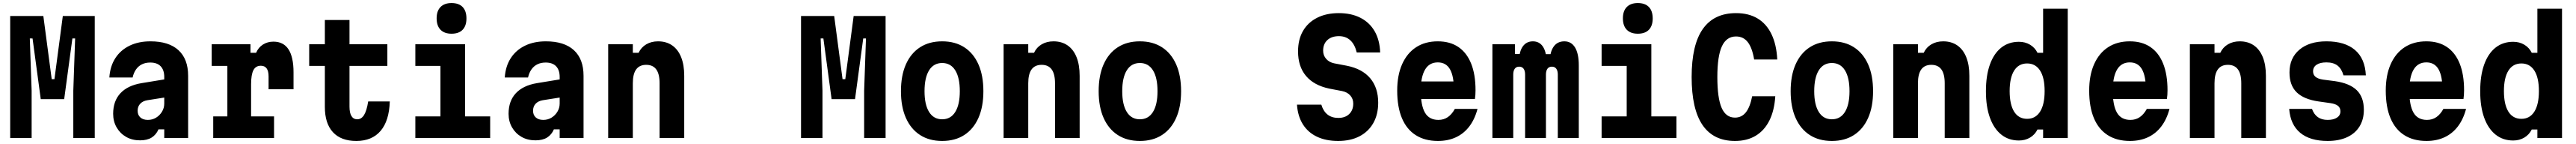

<svg xmlns="http://www.w3.org/2000/svg" viewBox="-20 -905 16940 944"><path d="M47 0V-800H265L320 -386H338L393 -800H603V0H462V-311L474 -653H456L402 -255H248L194 -653H176L188 -311V0Z M1070 -386V-267L949 -248Q919 -243 902 -225Q885 -207 885 -179Q885 -151 903 -135Q921 -119 952 -119Q982 -119 1006 -133.5Q1030 -148 1045 -172.5Q1060 -197 1060 -226V-400Q1060 -446 1036.5 -470.5Q1013 -495 968 -495Q937 -495 913.5 -483.5Q890 -472 874.5 -450Q859 -428 852 -397H699Q704 -471 738.5 -524Q773 -577 832 -605.5Q891 -634 969 -634Q1090 -634 1153.5 -576Q1217 -518 1217 -408V0H1060V-57H1022Q1007 -22 977.5 -3.5Q948 15 901 15Q849 15 809.5 -7.5Q770 -30 747 -69.5Q724 -109 724 -159Q724 -243 772 -294Q820 -345 911 -360Z M1372 -615H1627V-559H1664Q1679 -594 1709 -613Q1739 -632 1778 -632Q1844 -632 1877 -581.5Q1910 -531 1910 -431V-320H1746V-404Q1746 -474 1695 -474Q1661 -474 1646 -444.5Q1631 -415 1631 -353V-142H1782V0H1382V-142H1475V-473H1372Z M2278 -774V-615H2527V-473H2278V-206Q2278 -165 2291 -144Q2304 -123 2329 -123Q2356 -123 2373.5 -150.5Q2391 -178 2401 -240H2543Q2539 -113 2482.5 -47Q2426 19 2323 19Q2222 19 2169 -38.5Q2116 -96 2116 -204V-473H2013V-615H2116V-774Z M2711 -615H3038V-142H3203V0H2711V-142H2876V-473H2711ZM2949 -684Q2902 -684 2876.5 -710Q2851 -736 2851 -785Q2851 -833 2876.5 -859Q2902 -885 2949 -885Q2997 -885 3022 -859Q3047 -833 3047 -784Q3047 -736 3022 -710Q2997 -684 2949 -684Z M3670 -386V-267L3549 -248Q3519 -243 3502 -225Q3485 -207 3485 -179Q3485 -151 3503 -135Q3521 -119 3552 -119Q3582 -119 3606 -133.5Q3630 -148 3645 -172.5Q3660 -197 3660 -226V-400Q3660 -446 3636.5 -470.5Q3613 -495 3568 -495Q3537 -495 3513.5 -483.5Q3490 -472 3474.5 -450Q3459 -428 3452 -397H3299Q3304 -471 3338.5 -524Q3373 -577 3432 -605.5Q3491 -634 3569 -634Q3690 -634 3753.5 -576Q3817 -518 3817 -408V0H3660V-57H3622Q3607 -22 3577.5 -3.5Q3548 15 3501 15Q3449 15 3409.5 -7.5Q3370 -30 3347 -69.5Q3324 -109 3324 -159Q3324 -243 3372 -294Q3420 -345 3511 -360Z M3979 0V-615H4141V-559H4179Q4196 -595 4229.5 -614.5Q4263 -634 4307 -634Q4361 -634 4399.5 -607.5Q4438 -581 4458.5 -530.5Q4479 -480 4479 -408V0H4317V-359Q4317 -420 4295 -450Q4273 -480 4229 -480Q4185 -480 4163 -450Q4141 -420 4141 -359V0Z M5247 0V-800H5465L5520 -386H5538L5593 -800H5803V0H5662V-311L5674 -653H5656L5602 -255H5448L5394 -653H5376L5388 -311V0Z M6175 19Q6090 19 6029.5 -20Q5969 -59 5936.5 -132Q5904 -205 5904 -307Q5904 -410 5936.5 -483Q5969 -556 6029.5 -595Q6090 -634 6175 -634Q6260 -634 6320.5 -595Q6381 -556 6413.5 -483Q6446 -410 6446 -307Q6446 -205 6413.5 -132Q6381 -59 6320.5 -20Q6260 19 6175 19ZM6175 -123Q6231 -123 6261 -171Q6291 -219 6291 -307Q6291 -396 6261 -444Q6231 -492 6175 -492Q6119 -492 6089 -444Q6059 -396 6059 -307Q6059 -219 6089 -171Q6119 -123 6175 -123Z M6579 0V-615H6741V-559H6779Q6796 -595 6829.5 -614.5Q6863 -634 6907 -634Q6961 -634 6999.5 -607.5Q7038 -581 7058.5 -530.5Q7079 -480 7079 -408V0H6917V-359Q6917 -420 6895 -450Q6873 -480 6829 -480Q6785 -480 6763 -450Q6741 -420 6741 -359V0Z M7475 19Q7390 19 7329.5 -20Q7269 -59 7236.5 -132Q7204 -205 7204 -307Q7204 -410 7236.5 -483Q7269 -556 7329.5 -595Q7390 -634 7475 -634Q7560 -634 7620.5 -595Q7681 -556 7713.5 -483Q7746 -410 7746 -307Q7746 -205 7713.5 -132Q7681 -59 7620.5 -20Q7560 19 7475 19ZM7475 -123Q7531 -123 7561 -171Q7591 -219 7591 -307Q7591 -396 7561 -444Q7531 -492 7475 -492Q7419 -492 7389 -444Q7359 -396 7359 -307Q7359 -219 7389 -171Q7419 -123 7475 -123Z M8668 -219Q8681 -176 8709 -154Q8737 -132 8780 -132Q8825 -132 8851.5 -157.5Q8878 -183 8878 -226Q8878 -257 8858.5 -279Q8839 -301 8805 -308L8721 -324Q8620 -345 8567.5 -407Q8515 -469 8515 -568Q8515 -646 8547.5 -702Q8580 -758 8640.5 -788.5Q8701 -819 8783 -819Q8865 -819 8925 -788.5Q8985 -758 9018.5 -700.5Q9052 -643 9055 -561H8901Q8888 -614 8858.5 -641Q8829 -668 8784 -668Q8736 -668 8708 -642.5Q8680 -617 8680 -573Q8680 -542 8699.5 -519.5Q8719 -497 8752 -490L8836 -474Q8937 -454 8989.5 -392Q9042 -330 9042 -232Q9042 -155 9010 -98.5Q8978 -42 8919 -11.5Q8860 19 8779 19Q8698 19 8639 -9Q8580 -37 8546.5 -90.5Q8513 -144 8508 -219Z M9291 -371H9596L9540 -313Q9540 -406 9514 -451Q9488 -496 9434 -496Q9378 -496 9350 -448.5Q9322 -401 9322 -311Q9322 -214 9349.5 -166.5Q9377 -119 9438 -119Q9473 -119 9499.5 -137Q9526 -155 9546 -191H9695Q9677 -123 9641 -76Q9605 -29 9553 -5Q9501 19 9435 19Q9349 19 9289 -19Q9229 -57 9198 -130.5Q9167 -204 9167 -311Q9167 -412 9199.5 -484.5Q9232 -557 9291.5 -595.5Q9351 -634 9434 -634Q9514 -634 9569 -597Q9624 -560 9653 -488.5Q9682 -417 9682 -313Q9682 -296 9681 -283Q9680 -270 9678 -256H9291Z M9793 -615H9941V-551H10027L9968 -505Q9969 -568 9993 -601Q10017 -634 10059 -634Q10101 -634 10124 -601Q10147 -568 10150 -503L10095 -550H10230L10170 -505Q10172 -567 10196.5 -600.5Q10221 -634 10266 -634Q10312 -634 10336.5 -593.5Q10361 -553 10361 -476V0H10223V-416Q10223 -441 10213 -454.5Q10203 -468 10184 -468Q10165 -468 10155 -454.5Q10145 -441 10145 -416V0H10008V-416Q10008 -441 9998 -454.5Q9988 -468 9969 -468Q9950 -468 9940 -454.5Q9930 -441 9930 -416V0H9793Z M10511 -615H10838V-142H11003V0H10511V-142H10676V-473H10511ZM10749 -684Q10702 -684 10676.5 -710Q10651 -736 10651 -785Q10651 -833 10676.5 -859Q10702 -885 10749 -885Q10797 -885 10822 -859Q10847 -833 10847 -784Q10847 -736 10822 -710Q10797 -684 10749 -684Z M11388 19Q11246 19 11174.5 -85.5Q11103 -190 11103 -400Q11103 -611 11176.5 -715Q11250 -819 11395 -819Q11478 -819 11536.5 -784Q11595 -749 11628 -681Q11661 -613 11666 -515H11514Q11501 -592 11472 -629Q11443 -666 11395 -666Q11332 -666 11302 -601.5Q11272 -537 11272 -400Q11272 -263 11300 -198.5Q11328 -134 11388 -134Q11432 -134 11459.5 -168.5Q11487 -203 11501 -274H11653Q11647 -180 11614 -114.5Q11581 -49 11524 -15Q11467 19 11388 19Z M12025 19Q11940 19 11879.5 -20Q11819 -59 11786.5 -132Q11754 -205 11754 -307Q11754 -410 11786.5 -483Q11819 -556 11879.5 -595Q11940 -634 12025 -634Q12110 -634 12170.5 -595Q12231 -556 12263.5 -483Q12296 -410 12296 -307Q12296 -205 12263.5 -132Q12231 -59 12170.5 -20Q12110 19 12025 19ZM12025 -123Q12081 -123 12111 -171Q12141 -219 12141 -307Q12141 -396 12111 -444Q12081 -492 12025 -492Q11969 -492 11939 -444Q11909 -396 11909 -307Q11909 -219 11939 -171Q11969 -123 12025 -123Z M12429 0V-615H12591V-559H12629Q12646 -595 12679.5 -614.5Q12713 -634 12757 -634Q12811 -634 12849.5 -607.5Q12888 -581 12908.5 -530.5Q12929 -480 12929 -408V0H12767V-359Q12767 -420 12745 -450Q12723 -480 12679 -480Q12635 -480 12613 -450Q12591 -420 12591 -359V0Z M13255 16Q13187 16 13138.5 -23Q13090 -62 13064 -134Q13038 -206 13038 -307Q13038 -409 13064 -481.5Q13090 -554 13138.5 -592.5Q13187 -631 13255 -631Q13296 -631 13328 -612Q13360 -593 13377 -559H13414V-848H13576V0H13414V-56H13377Q13360 -22 13328 -3Q13296 16 13255 16ZM13309 -126Q13364 -126 13394 -173Q13424 -220 13424 -308Q13424 -396 13394 -442.5Q13364 -489 13309 -489Q13253 -489 13223.5 -442Q13194 -395 13194 -308Q13194 -220 13223.5 -173Q13253 -126 13309 -126Z M13841 -371H14146L14090 -313Q14090 -406 14064 -451Q14038 -496 13984 -496Q13928 -496 13900 -448.5Q13872 -401 13872 -311Q13872 -214 13899.5 -166.5Q13927 -119 13988 -119Q14023 -119 14049.5 -137Q14076 -155 14096 -191H14245Q14227 -123 14191 -76Q14155 -29 14103 -5Q14051 19 13985 19Q13899 19 13839 -19Q13779 -57 13748 -130.5Q13717 -204 13717 -311Q13717 -412 13749.5 -484.5Q13782 -557 13841.5 -595.5Q13901 -634 13984 -634Q14064 -634 14119 -597Q14174 -560 14203 -488.5Q14232 -417 14232 -313Q14232 -296 14231 -283Q14230 -270 14228 -256H13841Z M14379 0V-615H14541V-559H14579Q14596 -595 14629.5 -614.5Q14663 -634 14707 -634Q14761 -634 14799.5 -607.5Q14838 -581 14858.5 -530.5Q14879 -480 14879 -408V0H14717V-359Q14717 -420 14695 -450Q14673 -480 14629 -480Q14585 -480 14563 -450Q14541 -420 14541 -359V0Z M15182 -191Q15195 -155 15220.5 -137Q15246 -119 15285 -119Q15324 -119 15346.5 -134Q15369 -149 15369 -175Q15369 -198 15353 -211Q15337 -224 15303 -229L15225 -240Q15128 -254 15081 -300Q15034 -346 15034 -430Q15034 -524 15099 -579Q15164 -634 15277 -634Q15398 -634 15464.5 -577.5Q15531 -521 15536 -411H15389Q15377 -454 15350 -475Q15323 -496 15277 -496Q15235 -496 15212 -480.5Q15189 -465 15189 -437Q15189 -415 15205 -401.5Q15221 -388 15255 -383L15333 -373Q15430 -359 15476.5 -313.5Q15523 -268 15523 -185Q15523 -122 15494.5 -76Q15466 -30 15412.5 -5.5Q15359 19 15285 19Q15169 19 15104.5 -34.5Q15040 -88 15032 -191Z M15791 -371H16096L16040 -313Q16040 -406 16014 -451Q15988 -496 15934 -496Q15878 -496 15850 -448.5Q15822 -401 15822 -311Q15822 -214 15849.5 -166.5Q15877 -119 15938 -119Q15973 -119 15999.5 -137Q16026 -155 16046 -191H16195Q16177 -123 16141 -76Q16105 -29 16053 -5Q16001 19 15935 19Q15849 19 15789 -19Q15729 -57 15698 -130.5Q15667 -204 15667 -311Q15667 -412 15699.5 -484.5Q15732 -557 15791.5 -595.5Q15851 -634 15934 -634Q16014 -634 16069 -597Q16124 -560 16153 -488.5Q16182 -417 16182 -313Q16182 -296 16181 -283Q16180 -270 16178 -256H15791Z M16505 16Q16437 16 16388.5 -23Q16340 -62 16314 -134Q16288 -206 16288 -307Q16288 -409 16314 -481.5Q16340 -554 16388.5 -592.5Q16437 -631 16505 -631Q16546 -631 16578 -612Q16610 -593 16627 -559H16664V-848H16826V0H16664V-56H16627Q16610 -22 16578 -3Q16546 16 16505 16ZM16559 -126Q16614 -126 16644 -173Q16674 -220 16674 -308Q16674 -396 16644 -442.5Q16614 -489 16559 -489Q16503 -489 16473.5 -442Q16444 -395 16444 -308Q16444 -220 16473.5 -173Q16503 -126 16559 -126Z"/></svg>

Font: Martian Mono SemiCondensed
Style: Bold
Weight: 700
Width: 4
Designer: Roman Shamin
Foundry: Evil Martians
Version: Version 1.000